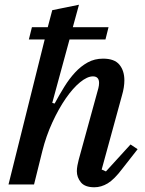

<svg xmlns="http://www.w3.org/2000/svg" viewBox="-20 -780 612 812"><path d="M379 12Q339 12 322 -9Q305 -30 305 -56Q305 -67 307.5 -80.5Q310 -94 313 -105L396 -407Q399 -419 399 -429Q399 -457 373 -457Q349 -457 318.5 -432Q288 -407 258 -363.5Q228 -320 201.5 -262.5Q175 -205 159 -141L124 0H16L169 -613H102L115 -665H182L201 -737L314 -760L288 -665H439L426 -613H274L201 -345L211 -342Q231 -379 252 -413Q273 -447 297.5 -473.5Q322 -500 351 -516Q380 -532 416 -532Q464 -532 485 -506.5Q506 -481 506 -440Q506 -426 503.5 -410Q501 -394 496 -377L410 -63L428 -55L532 -169L562 -149L497 -66Q463 -21 435.5 -4.5Q408 12 379 12Z"/></svg>

Font: IBM Plex Serif Medium
Style: Italic
Weight: 500
Italic angle: -14°
Designer: Mike Abbink, Paul van der Laan, Pieter van Rosmalen
Foundry: Bold Monday
Version: Version 2.5